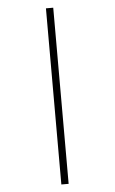

<svg xmlns="http://www.w3.org/2000/svg" viewBox="-63 -865 626 1049"><g transform="rotate(-5 250.0 -340.0)"><path d="M230 143V-823H270V143Z"/></g></svg>

Font: Iosevka SS04 Extralight
Style: Italic
Weight: 200
Italic angle: -9°
Monospace: yes
Designer: Belleve Invis
Foundry: Belleve Invis
Version: Version 19.0.0; ttfautohint (v1.8.4)